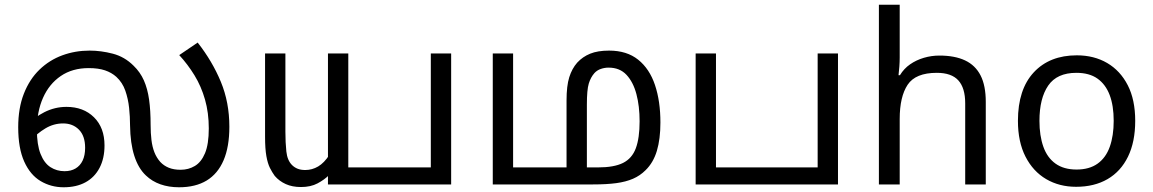

<svg xmlns="http://www.w3.org/2000/svg" viewBox="-20 -780 4875 812"><path d="M249 12Q196 12 152 -14Q108 -40 82.5 -96.5Q57 -153 57 -242Q57 -323 81 -384Q105 -445 147 -485.5Q189 -526 243.5 -546Q298 -566 359 -566Q407 -566 457 -553Q507 -540 545 -502Q573 -475 588.5 -440Q604 -405 610.5 -359Q617 -313 617 -252Q617 -217 620.5 -188Q624 -159 633 -136Q642 -113 658 -95Q673 -79 694 -70.5Q715 -62 744 -62Q777 -62 804 -78Q831 -94 847 -132Q863 -170 863 -237Q863 -303 847 -359Q831 -415 802.5 -461.5Q774 -508 738 -547L816 -600Q878 -521 914 -434Q950 -347 950 -244Q950 -159 925.5 -102Q901 -45 854 -16.5Q807 12 737 12Q694 12 658.5 -0.5Q623 -13 597 -38Q565 -68 548 -121Q531 -174 530 -250Q530 -286 526 -324Q522 -362 510 -396.5Q498 -431 472 -455Q452 -473 424 -482.5Q396 -492 355 -492Q286 -492 237 -458.5Q188 -425 162 -366.5Q136 -308 136 -232Q136 -168 151.5 -129Q167 -90 193.5 -73Q220 -56 253 -56Q280 -56 299.5 -67.5Q319 -79 329.5 -101Q340 -123 340 -155Q340 -205 314 -231.5Q288 -258 247 -258Q207 -258 172 -237Q137 -216 108 -184L93 -248Q123 -283 167.5 -305.5Q212 -328 261 -328Q333 -328 377.5 -284Q422 -240 422 -165Q422 -110 401 -70Q380 -30 341.5 -9Q303 12 249 12Z M1367 0V-554H1453V-72H1802V-554H1888V0ZM1253 11Q1216 11 1188.5 -1.5Q1161 -14 1142 -36Q1131 -51 1121.5 -70Q1112 -89 1106.5 -120Q1101 -151 1101 -202V-554H1187V-223Q1187 -177 1191 -139.5Q1195 -102 1215 -82Q1225 -72 1238.5 -66.5Q1252 -61 1271 -61Q1300 -61 1325.5 -76Q1351 -91 1373 -125L1371 -39Q1352 -20 1323 -4.5Q1294 11 1253 11Z M2556 -566Q2631 -566 2679 -527.5Q2727 -489 2750 -420.5Q2773 -352 2773 -262Q2773 -192 2758 -142Q2743 -92 2710 -60Q2687 -37 2657 -24Q2627 -11 2586.5 -5.5Q2546 0 2488 0H2064V-554H2150V-72H2376V-355Q2376 -417 2387.5 -453.5Q2399 -490 2421 -515Q2444 -540 2476 -553Q2508 -566 2556 -566ZM2554 -494Q2537 -494 2521 -488.5Q2505 -483 2494 -471Q2478 -453 2470 -426.5Q2462 -400 2462 -338V-72H2509Q2577 -72 2615 -91Q2653 -110 2669 -153Q2685 -196 2685 -267Q2685 -331 2671.5 -382Q2658 -433 2629.5 -463.5Q2601 -494 2554 -494Z M2922 0V-554H3008V-72H3438V-554H3524V0Z M3785 -537Q3785 -518 3783.5 -498Q3782 -478 3780 -462H3786Q3803 -490 3829 -508Q3855 -526 3887 -535.5Q3919 -545 3953 -545Q4018 -545 4061.5 -524.5Q4105 -504 4127 -461Q4149 -418 4149 -349V0H4062V-343Q4062 -408 4033 -440Q4004 -472 3942 -472Q3852 -472 3818.5 -421.5Q3785 -371 3785 -277V0H3697V-760H3785Z M4781 -269Q4781 -180 4750.5 -117.5Q4720 -55 4664 -22.5Q4608 10 4531 10Q4460 10 4404.5 -22.5Q4349 -55 4317 -117.5Q4285 -180 4285 -269Q4285 -402 4352 -474Q4419 -546 4534 -546Q4607 -546 4662.5 -513.5Q4718 -481 4749.5 -419.5Q4781 -358 4781 -269ZM4376 -269Q4376 -206 4392.5 -159.5Q4409 -113 4444 -88Q4479 -63 4533 -63Q4587 -63 4622 -88Q4657 -113 4673.5 -159.5Q4690 -206 4690 -269Q4690 -333 4673 -378Q4656 -423 4621.5 -447.5Q4587 -472 4532 -472Q4450 -472 4413 -418Q4376 -364 4376 -269Z"/></svg>

Font: tamil15
Style: Book
Weight: 400
Designer: Jelle Bosma - Monotype Design Team
Foundry: Monotype Imaging Inc.
Version: Version 2.003